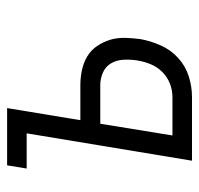

<svg xmlns="http://www.w3.org/2000/svg" viewBox="-30 -530 560 540"><g transform="rotate(-90 250.0 -260.0)"><path d="M68 0 145 -465H46L55 -520H216L182 -314H280Q302 -314 323 -309.5Q344 -305 361.5 -294.5Q379 -284 390.5 -267Q402 -250 408 -230.5Q414 -211 413.5 -189Q413 -167 410 -145Q405 -117 392.5 -88.5Q380 -60 357 -39Q334 -18 305 -9Q276 0 247 0ZM139 -55H247Q266 -55 284.5 -62Q303 -69 317.5 -83.5Q332 -98 339.5 -116.5Q347 -135 350 -154Q353 -173 352 -192.5Q351 -212 342 -227.5Q333 -243 316 -250.5Q299 -258 280 -258H172Z"/></g></svg>

Font: Iosevka Light Oblique
Style: Regular
Weight: 300
Italic angle: -9°
Monospace: yes
Designer: Belleve Invis
Foundry: Belleve Invis
Version: Version 32.5.0; ttfautohint (v1.8.4)